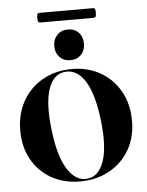

<svg xmlns="http://www.w3.org/2000/svg" viewBox="-51 -730 599 782"><g transform="rotate(-5 248.5 -339.0)"><path d="M251 -449Q317 -449 368 -419.5Q419 -390 448 -337.8Q477 -285.5 477 -217.5Q477 -150.5 447.2 -99.2Q417.5 -48 365 -19Q312.5 10 245 10Q179 10 128.2 -18.8Q77.5 -47.5 48.8 -98.8Q20 -150 20 -217.5Q20 -285 49.5 -337.2Q79 -389.5 131.2 -419.2Q183.5 -449 251 -449ZM275.5 1.5Q321.5 -3 342.5 -61.2Q363.5 -119.5 351 -229.5Q338 -340 304.5 -392.5Q271 -445 222 -440Q174 -435 154.2 -376Q134.5 -317 147.5 -209Q160 -100.5 194.2 -47Q228.5 6.5 275.5 1.5ZM248.5 -485.5Q221.5 -485.5 204.8 -503Q188 -520.5 188 -548Q188 -575.5 205 -593.2Q222 -611 248.5 -611Q276 -611 292.8 -593.5Q309.5 -576 309.5 -548Q309.5 -520.5 292.8 -503Q276 -485.5 248.5 -485.5ZM129 -668.5Q129 -680.5 131.2 -684.5Q133.5 -688.5 140.5 -688.5H357Q364 -688.5 366.2 -685Q368.5 -681.5 368.5 -669Q368.5 -657 366.2 -653Q364 -649 357 -649H140.5Q133.5 -649 131.2 -653Q129 -657 129 -668.5Z"/></g></svg>

Font: Fraunces 144pt SemiBold
Style: Regular
Weight: 600
Version: Version 1.000;[0bf87f6ff]